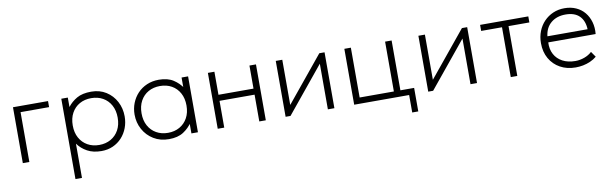

<svg xmlns="http://www.w3.org/2000/svg" viewBox="-46 -955 5179 1624"><g transform="rotate(-10 2544.0 -142.5)"><path d="M85 0V-480H386V-428H141V0Z M500 210V-480H556V-399Q587.5 -440.5 635 -467.8Q682.5 -495 759 -495Q831.5 -495 886.2 -460.2Q941 -425.5 971.5 -367.5Q1002 -309.5 1002 -240Q1002 -188 984.5 -141.8Q967 -95.5 934.8 -60.2Q902.5 -25 858 -5Q813.5 15 759 15Q688 15 637.8 -12.5Q587.5 -40 556 -84V210ZM749 -39Q805.5 -39 849 -63.8Q892.5 -88.5 917.2 -133.5Q942 -178.5 942 -240Q942 -301.5 917.2 -346.8Q892.5 -392 849 -416.5Q805.5 -441 749 -441Q692.5 -441 649 -416.5Q605.5 -392 580.8 -346.8Q556 -301.5 556 -240Q556 -178.5 580.8 -133.5Q605.5 -88.5 649 -63.8Q692.5 -39 749 -39Z M1339 15Q1264 15 1207.2 -19.8Q1150.5 -54.5 1118.8 -112.5Q1087 -170.5 1087 -240Q1087 -292 1105.2 -338.2Q1123.5 -384.5 1156.8 -419.8Q1190 -455 1236.5 -475Q1283 -495 1339 -495Q1415 -495 1463.2 -463.8Q1511.5 -432.5 1542 -386L1533 -374V-480H1589V0H1533V-106L1542 -94Q1511.5 -47.5 1463.2 -16.2Q1415 15 1339 15ZM1340 -39Q1396.5 -39 1440 -63.8Q1483.5 -88.5 1508.2 -133.5Q1533 -178.5 1533 -240Q1533 -301.5 1508.2 -346.8Q1483.5 -392 1440 -416.5Q1396.5 -441 1340 -441Q1283.5 -441 1240 -416.5Q1196.5 -392 1171.8 -346.8Q1147 -301.5 1147 -240Q1147 -178.5 1171.8 -133.5Q1196.5 -88.5 1240 -63.8Q1283.5 -39 1340 -39Z M1759 0V-480H1815V-282H2116V-480H2172V0H2116V-230H1815V0Z M2342 0V-480H2398V-92L2716 -480H2761V0H2705V-392L2384 0Z M2931 0V-480H2987V-52H3281V-480H3337V0ZM3403 150V0H3297V-52H3455V150Z M3567 0V-480H3623V-92L3941 -480H3986V0H3930V-392L3609 0Z M4276 0V-428H4097V-480H4511V-428H4332V0Z M4832 15Q4757 15 4699.5 -16.8Q4642 -48.5 4609.5 -105.5Q4577 -162.5 4577 -238Q4577 -293 4595.5 -340Q4614 -387 4647.5 -421.8Q4681 -456.5 4725.8 -475.8Q4770.5 -495 4823 -495Q4878.5 -495 4922.2 -475.2Q4966 -455.5 4995.2 -420Q5024.5 -384.5 5038 -337Q5051.5 -289.5 5046 -234H4639Q4636 -175.5 4659.5 -131.8Q4683 -88 4729 -63.5Q4775 -39 4839 -39Q4877.5 -39 4915.8 -52.8Q4954 -66.5 4981 -92L5013.5 -45Q4989 -24.5 4958.5 -11Q4928 2.5 4895.8 8.8Q4863.5 15 4832 15ZM4641 -286H4986Q4983 -359.5 4942 -400.2Q4901 -441 4823 -441Q4747.5 -441 4698.5 -400.2Q4649.5 -359.5 4641 -286Z"/></g></svg>

Font: Geologica Cursive Thin
Style: Regular
Weight: 250
Designer: Sindre Bremnes, Frode Helland
Foundry: Monokrom Skriftforlag AS
Version: Version 1.010;gftools[0.9.28]